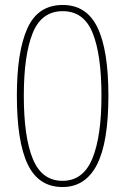

<svg xmlns="http://www.w3.org/2000/svg" viewBox="-20 -744 505 774"><path d="M232 10Q136 10 92 -81Q48 -172 48 -359Q48 -536 90.5 -630Q133 -724 233 -724Q329 -724 373 -633Q417 -542 417 -358Q417 -169 370.5 -79.5Q324 10 232 10ZM232 -15Q315 -15 352 -104Q389 -193 389 -358Q389 -523 353.5 -611Q318 -699 233 -699Q147 -699 111.5 -610Q76 -521 76 -358Q76 -191 112.5 -103Q149 -15 232 -15Z"/></svg>

Font: Noto Serif Tamil Condensed Thin
Style: Regular
Weight: 100
Width: 3
Designer: Indian Type Foundry, Tom Grace, and the Monotype Design Team
Foundry: Monotype Imaging Inc.
Version: Version 2.004; ttfautohint (v1.8.4.7-5d5b)